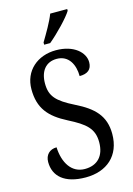

<svg xmlns="http://www.w3.org/2000/svg" viewBox="-138 -1000 745 1079"><g transform="rotate(-15 234.0 -460.5)"><path d="M189 -784V-771H224C274 -812 345 -886 366 -921V-931H267C250 -886 217 -831 189 -784ZM223 10C345 10 429 -61 429 -188C429 -294 372 -349 269 -400C169 -450 137 -485 137 -559C137 -630 172 -676 236 -676C306 -676 336 -615 336 -549C382 -549 408 -568 408 -611C408 -667 349 -724 244 -724C137 -724 55 -655 55 -547C55 -437 105 -378 207 -326C303 -277 346 -242 346 -162C346 -82 303 -37 230 -37C153 -37 111 -105 107 -196C66 -196 40 -169 40 -128C40 -46 99 10 223 10Z"/></g></svg>

Font: Noto Serif Bengali Condensed
Style: Regular
Weight: 400
Width: 3
Designer: Juan Bruce, Universal Thirst, Indian Type Foundry and the Monotype Design Team.
Foundry: Monotype Imaging Inc.
Version: Version 2.003